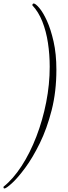

<svg xmlns="http://www.w3.org/2000/svg" viewBox="-83 -805 389 1093"><path d="M109 -785Q119 -785 140.5 -760Q162 -735 184 -687Q206 -639 222 -568.5Q238 -498 238 -408Q238 -283 211 -177.5Q184 -72 143.5 10.5Q103 93 60.5 150.5Q18 208 -15 238Q-48 268 -58 268Q-64 268 -63 258Q-8 214 40 140Q88 66 124 -27.5Q160 -121 180 -223Q200 -325 200 -425Q200 -494 190 -560.5Q180 -627 158 -682.5Q136 -738 101 -775Q102 -785 109 -785Z"/></svg>

Font: Petrona Thin
Style: Italic
Weight: 100
Italic angle: -9°
Designer: Ringo R. Seeber
Foundry: Ringo R. Seeber
Version: Version 2.001; ttfautohint (v1.8.3)